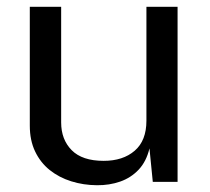

<svg xmlns="http://www.w3.org/2000/svg" viewBox="-20 -537 621 567"><path d="M266.4 10Q226.1 9.7 190.3 -1.6Q154.5 -12.8 126.9 -34.8Q99.4 -56.8 83.7 -89.7Q68 -122.5 68 -166.1V-517H160.6V-175.4Q160.6 -125 191.7 -93.5Q222.8 -62 286.1 -62Q343.2 -62 377.8 -91.9Q412.4 -121.7 412.4 -180.7V-517H504.4V0H431.2L421.4 -98.8Q412.2 -60.1 389.5 -36Q366.7 -11.9 335 -0.8Q303.2 10.3 266.4 10Z"/></svg>

Font: Public Sans Thin
Style: Regular
Weight: 100
Designer: The Public Sans project authors (U.S. Web Design System). Libre Franklin designed by Pablo Impallari and Rodrigo Fuenzal
Version: Version 1.008